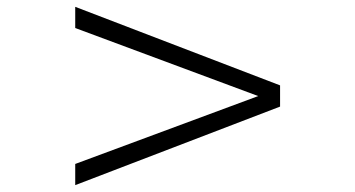

<svg xmlns="http://www.w3.org/2000/svg" viewBox="-20 -581 1040 562"><path d="M200.2 -39.1V-101.1L735.8 -299.8L200.2 -499V-561L799.8 -331.1V-269Z"/></svg>

Font: BabelStone Ogham Pictish
Style: Bold Italic
Weight: 700
Italic angle: -30°
Designer: Andrew West
Foundry: BabelStone
Version: Version 1.02 March 14, 2022